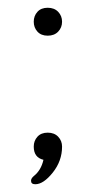

<svg xmlns="http://www.w3.org/2000/svg" viewBox="-20 -404 244 495"><path d="M76.5 -322.5Q67 -333 67 -348Q67 -363 76.5 -373.5Q86 -384 103 -384Q120 -384 130 -373.5Q140 -363 140 -348Q140 -333 130 -322.5Q120 -312 103 -312Q86 -312 76.5 -322.5ZM67 -26Q67 -41 76.5 -51.5Q86 -62 103 -62Q120 -62 130 -51.5Q140 -41 140 -26Q140 11 116 41Q92 71 71 71Q60 71 60 62Q60 56 67 50Q86 35 92 8Q67 2 67 -26Z"/></svg>

Font: Flamenco
Style: Regular
Weight: 400
Designer: Luciano Vergara
Foundry: Luciano Vergara
Version: Version 1.003